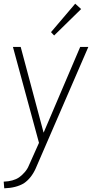

<svg xmlns="http://www.w3.org/2000/svg" viewBox="-36 -754 523 1039"><path d="M67 206Q83 195 98 177.5Q113 160 120 142L175 19L34 -500H76L200 -36L398 -500H442L157 158Q133 211 93 238Q51 263 -13 265L-16 229Q36 227 67 206ZM240 -580 371 -734 403 -705 257 -562Z"/></svg>

Font: Bellota Text Light
Style: Italic
Weight: 300
Italic angle: -7.5°
Designer: Kemie Guaida
Foundry: Kemie Guaida
Version: Version 4.001